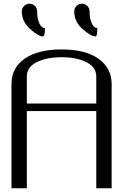

<svg xmlns="http://www.w3.org/2000/svg" viewBox="-20 -1017 706 1037"><path d="M380.9 -955.1Q380.9 -972.7 393.1 -984.9Q405.3 -997.1 421.9 -997.1Q439.5 -997.1 451.7 -984.9Q463.9 -972.7 463.9 -955.1Q463.9 -921.9 472.2 -899.9Q480.5 -877.9 488.8 -871.6Q497.1 -865.2 505.9 -865.2Q505.9 -820.3 495.1 -820.3Q470.7 -820.3 425.8 -860.4Q380.9 -900.4 380.9 -955.1ZM97.7 -955.1Q97.7 -972.7 109.9 -984.9Q122.1 -997.1 138.7 -997.1Q156.2 -997.1 168.5 -984.9Q180.7 -972.7 180.7 -955.1Q180.7 -921.9 189 -899.9Q197.3 -877.9 205.6 -871.6Q213.9 -865.2 222.7 -865.2Q222.7 -820.3 211.9 -820.3Q187.5 -820.3 142.6 -860.4Q97.7 -900.4 97.7 -955.1ZM583 0H500V-417H125V0H42V-562.5Q42 -650.4 113.3 -700.2Q184.6 -750 312.5 -750Q441.4 -750 512.2 -699.7Q583 -649.4 583 -562.5ZM125 -458H500V-604.5Q500 -654.3 446.8 -681.2Q393.6 -708 312.5 -708Q231.4 -708 178.2 -681.2Q125 -654.3 125 -604.5Z"/></svg>

Font: okolaks
Style: Regular
Weight: 500
Version: Version 000.6.0